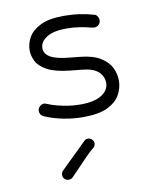

<svg xmlns="http://www.w3.org/2000/svg" viewBox="-74 -452 599 743"><g transform="rotate(-10 225.0 -81.0)"><path d="M315 -334Q305 -337 280.5 -341Q256 -345 227 -345Q178 -345 151 -328Q124 -311 124 -286Q124 -264 146.5 -250.5Q169 -237 221 -232L261 -228Q312 -223 341 -205Q370 -187 382 -162.5Q394 -138 394 -111Q394 -84 380 -57.5Q366 -31 331.5 -13.5Q297 4 233 4Q196 4 157 -3.5Q118 -11 83 -26Q68 -33 68 -50Q68 -59 76 -66.5Q84 -74 94 -74Q96 -74 101 -72Q106 -70 119 -65Q138 -58 169 -52Q200 -46 233 -46Q287 -46 315.5 -64.5Q344 -83 344 -111Q344 -137 324 -155.5Q304 -174 257 -178L217 -182Q158 -188 127 -204.5Q96 -221 85 -243Q74 -265 74 -287Q74 -312 87.5 -336.5Q101 -361 134.5 -378Q168 -395 227 -395Q261 -395 290.5 -390.5Q320 -386 343 -379Q351 -378 356 -370.5Q361 -363 361 -355Q361 -344 353.5 -337Q346 -330 336 -330Q330 -330 315 -334ZM252 127Q238 138 219 157.5Q200 177 182 196Q164 215 152 227Q146 233 136 233Q128 233 121 227Q114 221 114 211Q114 201 120 195Q132 183 151 164.5Q170 146 189.5 127Q209 108 222 95Q228 89 237 89Q245 89 252 95.5Q259 102 259 111Q259 121 252 127Z"/></g></svg>

Font: Hubballi
Style: Regular
Weight: 400
Designer: Erin McLaughlin
Version: Version 1.000; ttfautohint (v1.8.3)